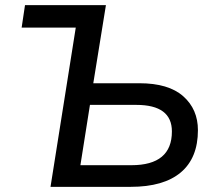

<svg xmlns="http://www.w3.org/2000/svg" viewBox="-20 -725 837 745"><path d="M176 0 274 -618H64L77 -705H391L342 -402H521Q634 -402 691 -351.5Q748 -301 748 -220Q748 -112 681.5 -56Q615 0 487 0ZM292 -84H490Q647 -84 647 -215Q647 -318 509 -318H329Z"/></svg>

Font: Nunito Sans SemiBold
Style: Italic
Weight: 600
Italic angle: -9°
Designer: Vernon Adams
Foundry: Vernon Adams
Version: Version 3.006; ttfautohint (v1.8.3)